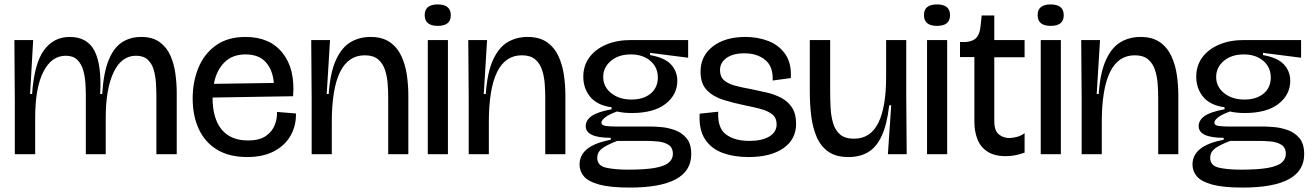

<svg xmlns="http://www.w3.org/2000/svg" viewBox="-20 -697 5933 868"><path d="M47 0V-230L45 -516H130L116 -272H125Q135 -411 179 -470.5Q223 -530 295 -530Q375 -530 407.5 -466.5Q440 -403 433 -272H442Q448 -367 470.5 -423.5Q493 -480 530.5 -505Q568 -530 618 -530Q670 -530 702 -506.5Q734 -483 750.5 -445.5Q767 -408 773 -363.5Q779 -319 779 -277V0H687V-263Q687 -290 685 -321.5Q683 -353 675 -381Q667 -409 648 -427Q629 -445 595 -445Q529 -445 493.5 -370Q458 -295 458 -164V0H368V-269Q368 -292 366 -322Q364 -352 356 -380Q348 -408 329.5 -426.5Q311 -445 277 -445Q213 -445 176 -372.5Q139 -300 139 -164V0Z M1098 13Q1017 13 962 -20Q907 -53 879 -113Q851 -173 851 -252Q851 -328 877.5 -391.5Q904 -455 957 -492.5Q1010 -530 1090 -530Q1200 -530 1257.5 -457.5Q1315 -385 1305 -262L941 -256Q941 -161 982 -111.5Q1023 -62 1101 -62Q1154 -62 1183 -83Q1212 -104 1223 -134Q1234 -164 1232 -191L1318 -184Q1319 -128 1293.5 -83.5Q1268 -39 1218.5 -13Q1169 13 1098 13ZM1090 -451Q1030 -451 994 -414.5Q958 -378 947 -318L1218 -322Q1213 -381 1181.5 -416Q1150 -451 1090 -451Z M1389 0V-245L1387 -516H1472L1457 -272H1466Q1473 -370 1499 -426.5Q1525 -483 1565 -506.5Q1605 -530 1655 -530Q1709 -530 1743 -506Q1777 -482 1795 -442.5Q1813 -403 1819.5 -357Q1826 -311 1826 -266V0H1735V-257Q1735 -286 1732.5 -319Q1730 -352 1720.5 -381Q1711 -410 1689.5 -428.5Q1668 -447 1629 -447Q1480 -447 1480 -144V0Z M1914 0V-516H2005V0ZM1959 -580Q1900 -580 1900 -629Q1900 -677 1959 -677Q2018 -677 2018 -628Q2018 -580 1959 -580Z M2099 0V-245L2097 -516H2182L2167 -272H2176Q2183 -370 2209 -426.5Q2235 -483 2275 -506.5Q2315 -530 2365 -530Q2419 -530 2453 -506Q2487 -482 2505 -442.5Q2523 -403 2529.5 -357Q2536 -311 2536 -266V0H2445V-257Q2445 -286 2442.5 -319Q2440 -352 2430.5 -381Q2421 -410 2399.5 -428.5Q2378 -447 2339 -447Q2190 -447 2190 -144V0Z M2827 151Q2739 151 2689.5 137.5Q2640 124 2620 100.5Q2600 77 2600 47Q2600 -39 2741 -65V-74Q2628 -74 2628 -127Q2628 -153 2654 -172Q2680 -191 2745 -203V-212Q2680 -221 2648.5 -259Q2617 -297 2617 -350Q2617 -400 2644 -437Q2671 -474 2719.5 -495Q2768 -516 2833 -516H3091V-436L2919 -458V-448Q2986 -436 3014 -405Q3042 -374 3042 -332Q3042 -269 2989 -227.5Q2936 -186 2835 -186Q2800 -186 2769 -193Q2729 -178 2714 -165Q2699 -152 2699 -143Q2699 -130 2719 -127.5Q2739 -125 2766 -125H2922Q2939 -125 2969 -122.5Q2999 -120 3030.5 -109Q3062 -98 3083.5 -72.5Q3105 -47 3105 0Q3105 151 2827 151ZM2835 -247Q2889 -247 2921.5 -274Q2954 -301 2954 -347Q2954 -393 2920 -422Q2886 -451 2832 -451Q2776 -451 2741.5 -421.5Q2707 -392 2707 -349Q2707 -305 2743 -276Q2779 -247 2835 -247ZM2819 70Q2897 70 2941 62Q2985 54 3003.5 38Q3022 22 3022 -1Q3022 -30 3002 -42.5Q2982 -55 2953.5 -57.5Q2925 -60 2899 -60H2770Q2719 -40 2699.5 -24Q2680 -8 2680 16Q2680 52 2719.5 61Q2759 70 2819 70Z M3364 13Q3298 13 3246.5 -6Q3195 -25 3167 -68Q3139 -111 3143 -183L3227 -192Q3223 -118 3262.5 -89Q3302 -60 3367 -60Q3425 -60 3458 -80Q3491 -100 3491 -135Q3491 -163 3473 -178.5Q3455 -194 3423.5 -203Q3392 -212 3351 -220Q3297 -231 3250.5 -245.5Q3204 -260 3175.5 -289.5Q3147 -319 3147 -373Q3147 -444 3202.5 -487Q3258 -530 3350 -530Q3407 -530 3455 -511Q3503 -492 3531 -451Q3559 -410 3555 -344L3473 -333Q3476 -396 3439.5 -426Q3403 -456 3345 -456Q3294 -456 3264.5 -435Q3235 -414 3235 -380Q3235 -350 3253.5 -334Q3272 -318 3304 -309.5Q3336 -301 3376 -294Q3411 -287 3447 -278.5Q3483 -270 3513 -254Q3543 -238 3561 -210Q3579 -182 3579 -137Q3579 -67 3521.5 -27Q3464 13 3364 13Z M3816 13Q3759 13 3724.5 -11.5Q3690 -36 3672 -78Q3654 -120 3647.5 -172.5Q3641 -225 3641 -282V-516H3733V-288Q3733 -248 3735 -209.5Q3737 -171 3746.5 -139.5Q3756 -108 3778 -89Q3800 -70 3841 -70Q3915 -70 3950.5 -141Q3986 -212 3986 -349V-516H4077V-264L4079 0H3994L4009 -221H4000Q3990 -134 3966 -82.5Q3942 -31 3904.5 -9Q3867 13 3816 13Z M4171 0V-516H4262V0ZM4216 -580Q4157 -580 4157 -629Q4157 -677 4216 -677Q4275 -677 4275 -628Q4275 -580 4216 -580Z M4528 9Q4475 9 4443.5 -12Q4412 -33 4398.5 -68.5Q4385 -104 4385 -145V-439H4320V-507H4346Q4380 -510 4395 -527.5Q4410 -545 4413 -579L4418 -627H4475V-516H4612V-438H4475V-150Q4475 -106 4495.5 -89.5Q4516 -73 4543 -73Q4559 -73 4578.5 -78.5Q4598 -84 4612 -95V-7Q4568 9 4528 9Z M4685 0V-516H4776V0ZM4730 -580Q4671 -580 4671 -629Q4671 -677 4730 -677Q4789 -677 4789 -628Q4789 -580 4730 -580Z M4870 0V-245L4868 -516H4953L4938 -272H4947Q4954 -370 4980 -426.5Q5006 -483 5046 -506.5Q5086 -530 5136 -530Q5190 -530 5224 -506Q5258 -482 5276 -442.5Q5294 -403 5300.5 -357Q5307 -311 5307 -266V0H5216V-257Q5216 -286 5213.5 -319Q5211 -352 5201.5 -381Q5192 -410 5170.5 -428.5Q5149 -447 5110 -447Q4961 -447 4961 -144V0Z M5598 151Q5510 151 5460.5 137.5Q5411 124 5391 100.5Q5371 77 5371 47Q5371 -39 5512 -65V-74Q5399 -74 5399 -127Q5399 -153 5425 -172Q5451 -191 5516 -203V-212Q5451 -221 5419.5 -259Q5388 -297 5388 -350Q5388 -400 5415 -437Q5442 -474 5490.5 -495Q5539 -516 5604 -516H5862V-436L5690 -458V-448Q5757 -436 5785 -405Q5813 -374 5813 -332Q5813 -269 5760 -227.5Q5707 -186 5606 -186Q5571 -186 5540 -193Q5500 -178 5485 -165Q5470 -152 5470 -143Q5470 -130 5490 -127.5Q5510 -125 5537 -125H5693Q5710 -125 5740 -122.5Q5770 -120 5801.5 -109Q5833 -98 5854.5 -72.5Q5876 -47 5876 0Q5876 151 5598 151ZM5606 -247Q5660 -247 5692.5 -274Q5725 -301 5725 -347Q5725 -393 5691 -422Q5657 -451 5603 -451Q5547 -451 5512.5 -421.5Q5478 -392 5478 -349Q5478 -305 5514 -276Q5550 -247 5606 -247ZM5590 70Q5668 70 5712 62Q5756 54 5774.5 38Q5793 22 5793 -1Q5793 -30 5773 -42.5Q5753 -55 5724.5 -57.5Q5696 -60 5670 -60H5541Q5490 -40 5470.5 -24Q5451 -8 5451 16Q5451 52 5490.5 61Q5530 70 5590 70Z"/></svg>

Font: Bricolage Grotesque 48pt
Style: Regular
Weight: 400
Designer: Mathieu Triay
Foundry: Atelier Triay
Version: Version 1.000; ttfautohint (v1.8.4.7-5d5b);gftools[0.9.32]